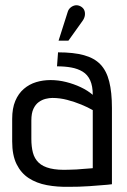

<svg xmlns="http://www.w3.org/2000/svg" viewBox="-20 -711 489 741"><path d="M299 -631Q306 -641 307.5 -651.5Q309 -662 305.5 -671Q302 -680 292 -686Q281 -692 271 -690.5Q261 -689 252.5 -682Q244 -675 241 -664L206 -554H244ZM338 -345Q318 -362 291.5 -374.5Q265 -387 235 -394.5Q205 -402 175 -402Q146 -402 119.5 -394Q93 -386 72 -368Q51 -350 39 -321.5Q27 -293 27 -252V-165Q27 -112 44 -77.5Q61 -43 91 -23.5Q121 -4 161 3.5Q201 11 247 10Q264 10 284 9.5Q304 9 324.5 7.5Q345 6 363 4.5Q381 3 394.5 2Q408 1 412 0V-294Q412 -355 401.5 -396.5Q391 -438 367.5 -462.5Q344 -487 304 -498Q264 -509 204 -509L200 -455Q230 -455 255 -450.5Q280 -446 299 -434.5Q318 -423 328 -401Q338 -379 338 -345ZM338 -286V-62Q338 -62 333.5 -61.5Q329 -61 320.5 -60.5Q312 -60 300.5 -59Q289 -58 275.5 -57Q262 -56 247 -56Q203 -54 174 -61Q145 -68 129 -83.5Q113 -99 107 -122Q101 -145 101 -175V-246Q101 -274 109 -291Q117 -308 129.5 -317Q142 -326 156 -329.5Q170 -333 182 -333Q211 -333 239.5 -325.5Q268 -318 293.5 -307.5Q319 -297 338 -286Z"/></svg>

Font: Advent Pro Medium
Style: Regular
Weight: 500
Designer: VivaRado, Andreas Kalpakidis
Foundry: VivaRado, Andreas Kalpakidis
Version: Version 3.000